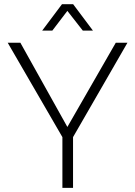

<svg xmlns="http://www.w3.org/2000/svg" viewBox="-20 -904 650 924"><path d="M17.1 -698.2H78.1L304.2 -293L537.1 -698.2H593.3L331.5 -244.1V0H280.3V-244.1ZM278.3 -883.8H332L427.2 -756.8H378.4L304.2 -851.6L231.9 -756.8H183.1Z"/></svg>

Font: Sansation Light
Style: Light
Weight: 300
Designer: Bernd Montag
Version: Version 1.301